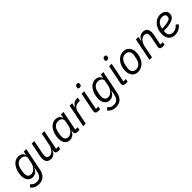

<svg xmlns="http://www.w3.org/2000/svg" viewBox="339 -2327 4126 4126"><g transform="rotate(-45 2401.5 -264.0)"><path d="M208 12C284 12 333 -26 375 -112H378L356 -2C336 98 282 144 198 144C136 144 91 119 63 75L8 123C44 175 105 212 198 212C328 212 405 138 431 8L536 -516H459L442 -432H438C423 -497 365 -528 303 -528C132 -528 51 -337 51 -185C51 -63 114 12 208 12ZM227 -58C160 -58 130 -109 130 -175C130 -191 132 -209 135 -226L150 -301C170 -401 225 -458 312 -458C391 -458 436 -402 427 -357L402 -233C392 -183 372 -144 337 -109C307 -79 275 -58 227 -58Z M702 -516 638 -198C633 -173 631 -150 631 -131C631 -42 675 12 763 12C834 12 882 -24 918 -102H923L921 -92C918 -78 917 -70 917 -63C917 -26 939 0 983 0H1053L1066 -68H993L1083 -516H1006L948 -228C940 -189 917 -137 880 -99C853 -71 823 -58 787 -58C732 -58 710 -88 710 -145C710 -157 711 -178 715 -198L779 -516Z M1636 0 1649 -68H1576L1666 -516H1589L1572 -432H1568C1553 -497 1495 -528 1433 -528C1262 -528 1181 -337 1181 -185C1181 -63 1244 12 1338 12C1414 12 1463 -26 1505 -112H1508L1503 -89C1501 -79 1500 -70 1500 -62C1500 -25 1522 0 1567 0ZM1359 -58C1290 -58 1260 -108 1260 -175C1260 -192 1262 -209 1265 -226L1280 -301C1300 -401 1356 -458 1440 -458C1532 -458 1566 -402 1553 -338L1532 -233C1522 -181 1500 -142 1467 -109C1437 -79 1404 -58 1359 -58Z M1826 0 1888 -307C1902 -377 1954 -437 2049 -437H2085L2100 -516H2068C1984 -516 1941 -464 1913 -413H1908L1930 -516H1853L1749 0Z M2283 -637C2316 -637 2332 -652 2337 -677C2341 -696 2341 -701 2341 -705C2341 -724 2330 -740 2299 -740C2266 -740 2250 -725 2245 -700C2241 -681 2241 -676 2241 -672C2241 -653 2252 -637 2283 -637ZM2264 0 2277 -68H2204L2294 -516H2217L2131 -87C2129 -77 2128 -70 2128 -63C2128 -26 2151 0 2198 0Z M2549 12C2625 12 2674 -26 2716 -112H2719L2697 -2C2677 98 2623 144 2539 144C2477 144 2432 119 2404 75L2349 123C2385 175 2446 212 2539 212C2669 212 2746 138 2772 8L2877 -516H2800L2783 -432H2779C2764 -497 2706 -528 2644 -528C2473 -528 2392 -337 2392 -185C2392 -63 2455 12 2549 12ZM2568 -58C2501 -58 2471 -109 2471 -175C2471 -191 2473 -209 2476 -226L2491 -301C2511 -401 2566 -458 2653 -458C2732 -458 2777 -402 2768 -357L2743 -233C2733 -183 2713 -144 2678 -109C2648 -79 2616 -58 2568 -58Z M3119 -637C3152 -637 3168 -652 3173 -677C3177 -696 3177 -701 3177 -705C3177 -724 3166 -740 3135 -740C3102 -740 3086 -725 3081 -700C3077 -681 3077 -676 3077 -672C3077 -653 3088 -637 3119 -637ZM3100 0 3113 -68H3040L3130 -516H3053L2967 -87C2965 -77 2964 -70 2964 -63C2964 -26 2987 0 3034 0Z M3412 12C3570 12 3678 -143 3678 -316C3678 -456 3600 -528 3492 -528C3334 -528 3226 -373 3226 -200C3226 -60 3304 12 3412 12ZM3422 -57C3344 -57 3302 -106 3302 -178C3302 -193 3304 -208 3307 -223L3322 -298C3343 -403 3408 -459 3482 -459C3560 -459 3602 -410 3602 -338C3602 -323 3600 -308 3597 -293L3582 -218C3561 -113 3496 -57 3422 -57Z M3840 0 3898 -288C3906 -329 3932 -383 3966 -417C3994 -445 4024 -458 4061 -458C4116 -458 4140 -429 4140 -371C4140 -359 4139 -338 4135 -318L4087 -79C4085 -69 4085 -64 4085 -58C4085 -18 4111 0 4149 0H4222L4235 -68H4162L4212 -318C4217 -343 4219 -366 4219 -385C4219 -474 4175 -528 4086 -528C4012 -528 3964 -491 3928 -414H3923L3944 -516H3867L3763 0Z M4536 12C4610 12 4685 -16 4749 -94L4699 -139C4659 -90 4606 -57 4541 -57C4461 -57 4418 -106 4418 -179C4418 -190 4419 -207 4421 -221C4661 -223 4777 -277 4777 -390C4777 -483 4699 -528 4611 -528C4449 -528 4341 -375 4341 -204C4341 -64 4413 12 4536 12ZM4603 -462C4652 -462 4698 -446 4698 -391C4698 -320 4652 -289 4431 -281L4437 -310C4456 -402 4522 -462 4603 -462Z"/></g></svg>

Font: LVC Sans
Style: Italic
Weight: 400
Italic angle: -11.31°
Designer: Mike Abbink, Paul van der Laan, Pieter van Rosmalen
Foundry: Bold Monday
Version: Version 3.0